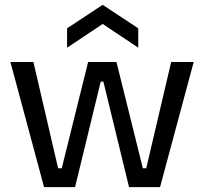

<svg xmlns="http://www.w3.org/2000/svg" viewBox="-20 -773 843 793"><path d="M162 0 23 -517H118L220 -78H235L344 -517H461L570 -78H584L687 -517H780L641 0H513L407 -436H396L290 0ZM257 -576V-656L404 -753L551 -656V-576L404 -674Z"/></svg>

Font: Bricolage Grotesque 24pt
Style: Regular
Weight: 400
Designer: Mathieu Triay
Foundry: Atelier Triay
Version: Version 1.001;gftools[0.9.33.dev8+g029e19f]